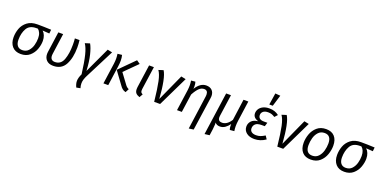

<svg xmlns="http://www.w3.org/2000/svg" viewBox="-13 -1846 6181 3107"><g transform="rotate(20 3077.5 -292.0)"><path d="M54 -205Q54 -282 81 -356Q108 -430 174 -481Q240 -532 349 -532Q452 -532 584 -526L577 -459L459 -467Q487 -442 503.5 -401Q520 -360 520 -308Q520 -240 493.5 -166Q467 -92 407 -40Q347 12 253 12Q158 12 106 -47Q54 -106 54 -205ZM434 -323Q434 -375 418.5 -411.5Q403 -448 377 -469H350Q234 -469 188 -388Q142 -307 142 -195Q142 -128 171 -92Q200 -56 255 -56Q321 -56 361 -99.5Q401 -143 417.5 -204Q434 -265 434 -323Z M1081 -401Q1081 -221 1018.5 -104.5Q956 12 813 12Q737 12 696.5 -29.5Q656 -71 656 -137Q656 -157 658 -168L708 -526H791L741 -167Q739 -147 739 -140Q739 -99 759 -77.5Q779 -56 818 -56Q921 -56 959.5 -161Q998 -266 998 -415Q998 -480 993 -526H1073Q1081 -459 1081 -401Z M1349 -95 1555 -536 1636 -519 1381 -18Q1361 21 1351 54.5Q1341 88 1341 122Q1341 161 1354 201L1286 214Q1259 157 1259 109Q1259 56 1294 -17Q1268 -220 1239.5 -334.5Q1211 -449 1170 -508L1252 -534Q1286 -476 1313.5 -364.5Q1341 -253 1349 -95Z M1959 -67 1803 -280 2060 -538 2120 -496 1901 -278 2018 -120Q2039 -90 2053.5 -76.5Q2068 -63 2093 -51L2061 11Q2024 1 2001.5 -18Q1979 -37 1959 -67ZM1727 -359Q1733 -409 1733 -444Q1733 -484 1726 -528L1802 -536Q1814 -490 1814 -440Q1814 -393 1806 -338L1759 0H1676Z M2298 -134Q2296 -112 2296 -106Q2296 -83 2304.5 -71Q2313 -59 2334 -50L2300 10Q2253 -6 2233 -30.5Q2213 -55 2213 -98Q2213 -107 2215 -131L2271 -526H2354Z M2612 -72 2822 -536 2903 -519 2652 0H2550Q2526 -223 2501.5 -338Q2477 -453 2437 -508L2518 -534Q2587 -428 2612 -72Z M3304 -368Q3306 -390 3306 -397Q3306 -472 3240 -472Q3195 -472 3156 -436Q3117 -400 3071 -316L3026 0H2943L2994 -359Q3000 -409 3000 -444Q3000 -484 2993 -528L3065 -535Q3071 -514 3074 -497.5Q3077 -481 3077 -454Q3077 -445 3075 -415Q3151 -538 3255 -538Q3318 -538 3354 -502Q3390 -466 3390 -404Q3390 -388 3387 -370L3304 203L3223 214Z M3924 -81Q3924 -40 3931 2L3855 9Q3847 -17 3845 -38.5Q3843 -60 3844 -89Q3813 -45 3772.5 -16.5Q3732 12 3683 12Q3628 12 3599 -26Q3601 -18 3601 3Q3601 29 3593 95L3578 201L3494 211L3598 -526H3681L3628 -152Q3626 -134 3626 -127Q3626 -58 3696 -58Q3736 -58 3774.5 -83Q3813 -108 3847 -162L3897 -526H3980L3931 -176Q3924 -126 3924 -81Z M4088 -136Q4088 -191 4124.5 -231Q4161 -271 4239 -281Q4146 -308 4146 -386Q4146 -424 4167 -458.5Q4188 -493 4232 -515.5Q4276 -538 4343 -538Q4437 -538 4505 -484L4460 -435Q4433 -453 4406.5 -462.5Q4380 -472 4343 -472Q4286 -472 4257.5 -447Q4229 -422 4229 -385Q4229 -348 4253.5 -328Q4278 -308 4325 -308H4387L4367 -242H4314Q4239 -242 4207.5 -212.5Q4176 -183 4176 -137Q4176 -99 4203.5 -77.5Q4231 -56 4283 -56Q4323 -56 4356.5 -68Q4390 -80 4432 -106L4469 -51Q4379 12 4276 12Q4191 12 4139.5 -29Q4088 -70 4088 -136ZM4434 -791 4375 -597H4315L4346 -798Z M4732 -72 4942 -536 5023 -519 4772 0H4670Q4646 -223 4621.5 -338Q4597 -453 4557 -508L4638 -534Q4707 -428 4732 -72Z M5049 -205Q5049 -279 5076 -355.5Q5103 -432 5163.5 -485Q5224 -538 5319 -538Q5415 -538 5466 -481Q5517 -424 5517 -322Q5517 -249 5490.5 -172Q5464 -95 5403.5 -41.5Q5343 12 5248 12Q5152 12 5100.5 -45.5Q5049 -103 5049 -205ZM5430 -330Q5430 -470 5316 -470Q5251 -470 5210.5 -426Q5170 -382 5153 -319Q5136 -256 5136 -196Q5136 -56 5250 -56Q5315 -56 5355.5 -100Q5396 -144 5413 -207Q5430 -270 5430 -330Z M5625 -205Q5625 -282 5652 -356Q5679 -430 5745 -481Q5811 -532 5920 -532Q6023 -532 6155 -526L6148 -459L6030 -467Q6058 -442 6074.5 -401Q6091 -360 6091 -308Q6091 -240 6064.5 -166Q6038 -92 5978 -40Q5918 12 5824 12Q5729 12 5677 -47Q5625 -106 5625 -205ZM6005 -323Q6005 -375 5989.5 -411.5Q5974 -448 5948 -469H5921Q5805 -469 5759 -388Q5713 -307 5713 -195Q5713 -128 5742 -92Q5771 -56 5826 -56Q5892 -56 5932 -99.5Q5972 -143 5988.5 -204Q6005 -265 6005 -323Z"/></g></svg>

Font: Fira Sans Book
Style: Italic
Weight: 350
Italic angle: -8°
Designer: bBox Type GmbH & Carrois Corporate GbR & Edenspiekermann AG
Foundry: bBox Type GmbH & Carrois Corporate GbR & Edenspiekermann AG
Version: Version 4.301